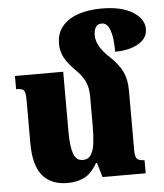

<svg xmlns="http://www.w3.org/2000/svg" viewBox="-54 -811 743 872"><g transform="rotate(-5 317.0 -375.0)"><path d="M533 -109Q533 -78 542.5 -69Q552 -60 576 -60V0H379L360 -66H355Q328 -19 295 -3Q262 13 219 13Q144 13 105 -34Q66 -81 66 -182V-378Q66 -411 59 -421.5Q52 -432 23 -432V-492H243V-217Q243 -154 254.5 -119.5Q266 -85 297 -85Q322 -85 334.5 -104.5Q347 -124 351 -157.5Q355 -191 355 -233V-372Q355 -410 341 -439.5Q327 -469 298 -496Q266 -528 250.5 -556.5Q235 -585 235 -620Q235 -668 262 -700Q289 -732 335.5 -747.5Q382 -763 440 -763Q532 -763 583 -731Q634 -699 634 -653Q634 -610 591.5 -586Q549 -562 486 -562Q486 -695 436 -695Q417 -695 408.5 -681Q400 -667 400 -643Q400 -598 453 -546Q498 -505 515.5 -468Q533 -431 533 -383Z"/></g></svg>

Font: Noto Serif Armenian SemiCondensed Black
Style: Regular
Weight: 900
Width: 4
Designer: Monotype Design Team
Foundry: Monotype Imaging Inc.
Version: Version 2.008; ttfautohint (v1.8.4.7-5d5b)